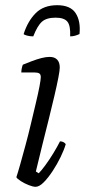

<svg xmlns="http://www.w3.org/2000/svg" viewBox="-20 -719 327 739"><path d="M117 0Q107 0 90.5 -6.5Q74 -13 60 -22Q46 -31 43 -37Q49 -55 58 -87Q67 -119 78 -159.5Q89 -200 99 -242.5Q109 -285 118 -322.5Q127 -360 132 -386.5Q137 -413 137 -422Q137 -433 131 -436.5Q125 -440 114 -440H62Q62 -448 64 -457Q66 -466 68 -470Q85 -477 103.5 -484Q122 -491 139.5 -495.5Q157 -500 171 -500Q190 -500 200 -489.5Q210 -479 210 -459Q210 -448 204.5 -419.5Q199 -391 189.5 -350.5Q180 -310 168 -261.5Q156 -213 143 -161.5Q130 -110 118 -59L129 -52Q139 -62 154.5 -83Q170 -104 185.5 -129.5Q201 -155 211 -175Q219 -175 225 -171.5Q231 -168 233 -164Q227 -143 213.5 -115Q200 -87 182.5 -60.5Q165 -34 148 -17Q131 0 117 0ZM108 -579Q95 -579 84 -582Q73 -585 71 -588Q87 -638 117.5 -668.5Q148 -699 200 -699Q251 -699 271 -668.5Q291 -638 286 -588Q280 -585 270.5 -582Q261 -579 250 -579Q252 -620 239.5 -635.5Q227 -651 194 -651Q159 -651 141.5 -635.5Q124 -620 108 -579Z"/></svg>

Font: Texturina Medium 12pt Thin
Style: Italic
Weight: 250
Italic angle: -11°
Version: Version 1.002